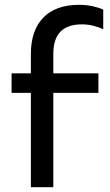

<svg xmlns="http://www.w3.org/2000/svg" viewBox="-20 -776 458 796"><path d="M308 -756Q340 -756 367 -749.5Q394 -743 408 -736V-655Q391 -663 367.5 -669Q344 -675 320 -675Q260 -675 230.5 -644.5Q201 -614 201 -552V-472H388V-391H201V0H108V-391H28V-472H108V-552Q108 -650 159.5 -703Q211 -756 308 -756Z"/></svg>

Font: Madhuban
Style: Regular
Weight: 400
Designer: jaikishan Patel
Foundry: MagicType
Version: Version 1.000